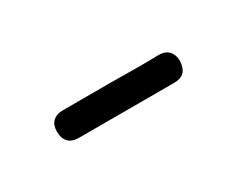

<svg xmlns="http://www.w3.org/2000/svg" viewBox="-39 -692 298 241"><g transform="rotate(15 110.0 -571.0)"><path d="M144.5 -633.8Q151.4 -640.6 158.2 -640.6Q166 -640.6 172.9 -633.8Q179.7 -626 179.7 -619.1Q179.7 -612.3 172.9 -605.5Q158.2 -590.8 124 -556.6Q88.9 -521.5 75.2 -507.8Q68.4 -501 61.5 -501Q53.7 -501 46.9 -507.8Q40 -514.6 40 -521.5Q40 -529.3 46.9 -536.1Q61.5 -550.8 95.7 -585Q130.9 -619.1 144.5 -633.8Z"/></g></svg>

Font: Demofont
Style: Regular
Weight: 400
Version: Version 1.0